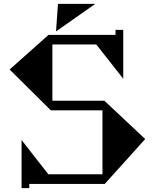

<svg xmlns="http://www.w3.org/2000/svg" viewBox="-20 -955 804 997"><path d="M281 -935H475L271 -792ZM734 -233 524 0H132V22H92V-228L231 -50H512V-382H244L30 -594L232 -774H580V-800H620V-546L480 -724H252V-432H522Z"/></svg>

Font: Chokokutai
Style: Regular
Weight: 400
Designer: 108号,108go
Foundry: Font Zone 108
Version: Version 1.000; ttfautohint (v1.8.3)